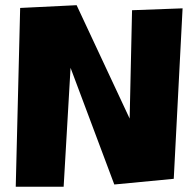

<svg xmlns="http://www.w3.org/2000/svg" viewBox="-20 -732 744 744"><path d="M226.6 -8.3 253.4 -469.2 422.9 -17.1 653.3 -39.1 687.5 -699.7 491.7 -692.4 482.4 -272.5 276.9 -711.9 58.1 -701.2 41 -8.3Z"/></svg>

Font: Luckiest Guy
Style: Regular
Weight: 400
Designer: Astigmatic (AOETI)
Foundry: Astigmatic (AOETI)
Version: Version 1.001